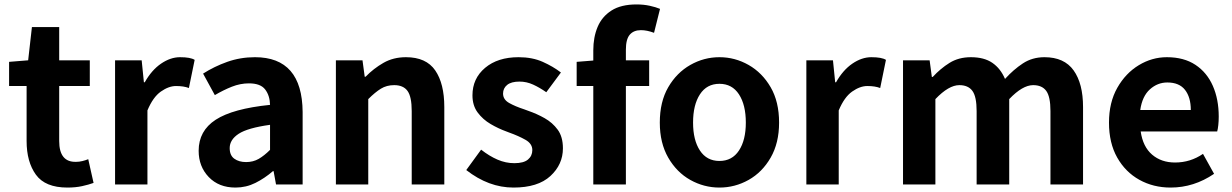

<svg xmlns="http://www.w3.org/2000/svg" viewBox="-20 -832 5559 866"><path d="M284 14Q184 14 142 -44Q100 -102 100 -196V-444H21V-553L107 -560L124 -710H247V-560H385V-444H247V-196Q247 -100 323 -102Q337 -102 351.5 -105.5Q366 -109 378 -114L402 -7Q380 1 350.5 7.5Q321 14 284 14Z M499 0V-560H619L629 -461H633Q664 -516 706.5 -545Q749 -574 792 -574Q839 -574 858 -562L832 -435Q809 -444 774 -444Q741 -444 705.5 -419Q670 -394 645 -334V0Z M1042 14Q967 14 921.5 -33.5Q876 -81 876 -152Q876 -242 953 -292Q1030 -342 1198 -359Q1197 -401 1176 -428.5Q1155 -456 1103 -456Q1064 -456 1026 -441Q988 -426 949 -403L896 -500Q946 -532 1005 -553Q1064 -574 1130 -574Q1343 -574 1345 -327V0H1225L1214 -60H1211Q1174 -28 1132 -7Q1090 14 1042 14ZM1090 -101Q1122 -101 1147 -115.5Q1172 -130 1198 -156V-269Q1097 -255 1056.5 -228.5Q1016 -202 1016 -164Q1016 -131 1037 -116Q1058 -101 1090 -101Z M1495 0V-560H1615L1625 -486H1629Q1665 -523 1709.5 -548.5Q1754 -574 1811 -574Q1902 -574 1943 -514.5Q1984 -455 1984 -349V0H1837V-331Q1837 -396 1818 -422Q1799 -448 1758 -448Q1724 -448 1698 -432Q1672 -416 1641 -385V0Z M2296 14Q2184 14 2083 -65L2150 -157Q2187 -128 2224 -112Q2261 -96 2300 -96Q2342 -96 2361.5 -112.5Q2381 -129 2381 -155Q2381 -184 2350 -201.5Q2319 -219 2277 -234Q2271 -236 2264 -239Q2228 -252 2193 -272.5Q2158 -293 2134.5 -324.5Q2111 -356 2111 -402Q2111 -478 2168 -526Q2225 -574 2319 -574Q2381 -574 2428 -553Q2475 -532 2510 -505L2444 -416Q2414 -437 2384.5 -450.5Q2355 -464 2323 -464Q2286 -464 2267.5 -449Q2249 -434 2249 -410Q2249 -383 2276.5 -367.5Q2304 -352 2344 -339Q2353 -336 2363 -332Q2401 -319 2436.5 -299Q2472 -279 2495.5 -247Q2519 -215 2519 -163Q2519 -90 2462.5 -38Q2406 14 2296 14Z M2957 -792 2930 -684Q2898 -696 2871 -696Q2838 -696 2820.5 -675.5Q2803 -655 2803 -608V-560H2908V-444H2803V0H2656V-444H2581V-553L2656 -559V-605Q2656 -664 2675.5 -710.5Q2695 -757 2738 -784.5Q2781 -812 2851 -812Q2883 -812 2910.5 -806Q2938 -800 2957 -792Z M3225 14Q3155 14 3093.5 -20.5Q3032 -55 2994 -121Q2956 -187 2956 -279Q2956 -373 2994 -438.5Q3032 -504 3093.5 -539Q3155 -574 3225 -574Q3295 -574 3356.5 -539Q3418 -504 3456 -438.5Q3494 -373 3494 -279Q3494 -187 3456 -121Q3418 -55 3356.5 -20.5Q3295 14 3225 14ZM3225 -106Q3282 -106 3313 -153Q3344 -200 3344 -279Q3344 -359 3313 -406.5Q3282 -454 3225 -454Q3168 -454 3137 -406.5Q3106 -359 3106 -279Q3106 -200 3137 -153Q3168 -106 3225 -106Z M3617 0V-560H3737L3747 -461H3751Q3782 -516 3824.5 -545Q3867 -574 3910 -574Q3957 -574 3976 -562L3950 -435Q3927 -444 3892 -444Q3859 -444 3823.5 -419Q3788 -394 3763 -334V0Z M4053 0V-560H4173L4183 -485H4187Q4222 -523 4263 -548.5Q4304 -574 4359 -574Q4419 -574 4456 -548.5Q4493 -523 4513 -476Q4551 -518 4593.5 -546Q4636 -574 4691 -574Q4780 -574 4822.5 -514.5Q4865 -455 4865 -349V0H4718V-331Q4718 -396 4699 -422Q4680 -448 4640 -448Q4592 -448 4532 -385V0H4385V-331Q4385 -396 4366 -422Q4347 -448 4307 -448Q4259 -448 4199 -385V0Z M5260 14Q5182 14 5119 -21Q5056 -56 5019 -121.5Q4982 -187 4982 -279Q4982 -370 5019.5 -436Q5057 -502 5116.5 -538Q5176 -574 5243 -574Q5320 -574 5372 -539.5Q5424 -505 5450.5 -444.5Q5477 -384 5477 -306Q5477 -286 5475 -267.5Q5473 -249 5470 -239H5125Q5135 -170 5176.5 -134.5Q5218 -99 5280 -99Q5349 -99 5406 -138L5456 -48Q5365 14 5260 14ZM5123 -336H5351Q5351 -393 5325 -426.5Q5299 -460 5245 -460Q5201 -460 5166.5 -429Q5132 -398 5123 -336Z"/></svg>

Font: Source Han Sans CN Bold
Style: Bold
Weight: 700
Designer: Ryoko NISHIZUKA 西塚涼子 (kana & ideographs); Paul D. Hunt (Latin, Greek & Cyrillic); Wenlong ZHANG 张文龙 (bopomofo); Sandoll 
Foundry: Adobe Systems Incorporated
Version: Version 1.00;May 30, 2023;FontCreator 11.5.0.2422 32-bit